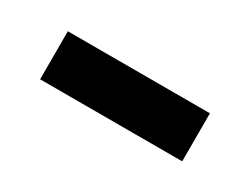

<svg xmlns="http://www.w3.org/2000/svg" viewBox="-27 -389 361 277"><g transform="rotate(30 153.5 -250.0)"><path d="M35 -210V-290H271.7V-210Z"/></g></svg>

Font: Funnel Display
Style: Regular
Weight: 400
Designer: NORD ID, Kristian Moeller
Foundry: Dicotype
Version: Version 1.000